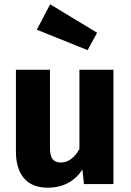

<svg xmlns="http://www.w3.org/2000/svg" viewBox="-20 -855 608 892"><path d="M213 -835 431 -703 387 -622 151 -717ZM507 -531V0H370L363 -67Q306 17 202 17Q129 17 91.5 -27Q54 -71 54 -150V-531H212V-170Q212 -131 224.5 -115.5Q237 -100 263 -100Q313 -100 349 -162V-531Z"/></svg>

Font: Fira Sans
Style: Bold
Weight: 700
Designer: bBox Type GmbH & Carrois Corporate GbR & Edenspiekermann AG
Foundry: bBox Type GmbH & Carrois Corporate GbR & Edenspiekermann AG
Version: Version 4.301;PS 004.301;hotconv 1.0.88;makeotf.lib2.5.64775